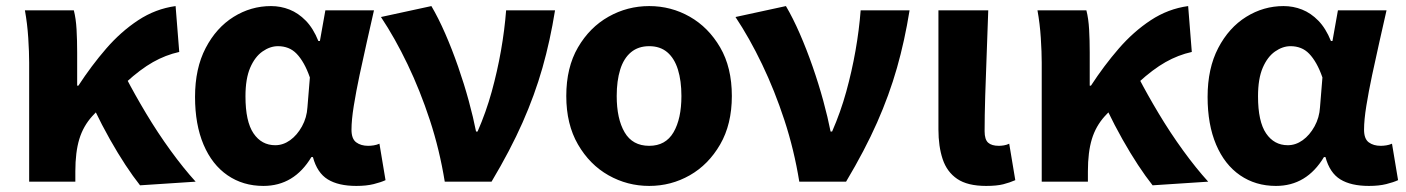

<svg xmlns="http://www.w3.org/2000/svg" viewBox="-20 -598 4627 632"><path d="M76 0V-392Q76 -426 73 -473Q70 -520 62 -564H223Q230 -537 232 -501Q234 -465 234 -425V-316H238Q281 -382 329.5 -438Q378 -494 435 -531.5Q492 -569 558 -578L570 -427Q525 -417 483.5 -393.5Q442 -370 395 -327Q348 -284 284 -216Q254 -183 241 -140Q228 -97 228 -34V0ZM441 12Q418 -17 393 -55Q368 -93 342 -139Q316 -185 290 -239L394 -344Q423 -288 461 -224.5Q499 -161 541.5 -102.5Q584 -44 624 0Z M847 14Q780 14 729 -21Q678 -56 650 -122Q622 -188 622 -279Q622 -373 657 -440Q692 -507 749 -542.5Q806 -578 872 -578Q904 -578 933 -566.5Q962 -555 986.5 -530Q1011 -505 1028 -463H1033L1051 -564H1211Q1200 -515 1187.5 -460Q1175 -405 1163.5 -350.5Q1152 -296 1144.5 -249.5Q1137 -203 1137 -171Q1137 -141 1152.5 -129.5Q1168 -118 1192 -118Q1200 -118 1210 -119.5Q1220 -121 1229 -125L1249 -5Q1234 2 1210 8Q1186 14 1153 14Q1094 14 1059 -7.5Q1024 -29 1010 -81H1005Q948 14 847 14ZM886 -120Q912 -120 935 -136.5Q958 -153 974 -182Q990 -211 992 -245L1000 -343Q991 -369 980 -388.5Q969 -408 956.5 -421Q944 -434 928.5 -440Q913 -446 895 -446Q869 -446 844 -428.5Q819 -411 803.5 -375Q788 -339 788 -281Q788 -198 814.5 -159Q841 -120 886 -120Z M1444 0Q1427 -105 1395 -202.5Q1363 -300 1321.5 -386.5Q1280 -473 1234 -542L1400 -578Q1423 -539 1445.5 -487.5Q1468 -436 1488 -378.5Q1508 -321 1523 -266Q1538 -211 1547 -165H1552Q1580 -229 1598.5 -296Q1617 -363 1629 -431Q1641 -499 1646 -564H1807Q1791 -464 1765.5 -374.5Q1740 -285 1700 -194.5Q1660 -104 1598 0Z M2117 14Q2045 14 1983 -21Q1921 -56 1882.5 -122.5Q1844 -189 1844 -282Q1844 -376 1882.5 -442Q1921 -508 1983 -543Q2045 -578 2117 -578Q2189 -578 2250.5 -543Q2312 -508 2350.5 -442Q2389 -376 2389 -282Q2389 -189 2350.5 -122.5Q2312 -56 2250.5 -21Q2189 14 2117 14ZM2117 -118Q2171 -118 2197 -162.5Q2223 -207 2223 -282Q2223 -332 2211.5 -369Q2200 -406 2176.5 -426Q2153 -446 2117 -446Q2081 -446 2057 -426Q2033 -406 2021.5 -369Q2010 -332 2010 -282Q2010 -207 2036 -162.5Q2062 -118 2117 -118Z M2611 0Q2594 -105 2562 -202.5Q2530 -300 2488.5 -386.5Q2447 -473 2401 -542L2567 -578Q2590 -539 2612.5 -487.5Q2635 -436 2655 -378.5Q2675 -321 2690 -266Q2705 -211 2714 -165H2719Q2747 -229 2765.5 -296Q2784 -363 2796 -431Q2808 -499 2813 -564H2974Q2958 -464 2932.5 -374.5Q2907 -285 2867 -194.5Q2827 -104 2765 0Z M3226 14Q3165 14 3131 -9Q3097 -32 3083 -74Q3069 -116 3069 -172V-564H3233Q3231 -498 3228 -424Q3225 -350 3223 -282.5Q3221 -215 3221 -166Q3221 -139 3232.5 -128.5Q3244 -118 3268 -118Q3275 -118 3284.5 -119.5Q3294 -121 3302 -125L3322 -5Q3304 3 3282.5 8.5Q3261 14 3226 14Z M3409 0V-392Q3409 -426 3406 -473Q3403 -520 3395 -564H3556Q3563 -537 3565 -501Q3567 -465 3567 -425V-316H3571Q3614 -382 3662.5 -438Q3711 -494 3768 -531.5Q3825 -569 3891 -578L3903 -427Q3858 -417 3816.5 -393.5Q3775 -370 3728 -327Q3681 -284 3617 -216Q3587 -183 3574 -140Q3561 -97 3561 -34V0ZM3774 12Q3751 -17 3726 -55Q3701 -93 3675 -139Q3649 -185 3623 -239L3727 -344Q3756 -288 3794 -224.5Q3832 -161 3874.5 -102.5Q3917 -44 3957 0Z M4180 14Q4113 14 4062 -21Q4011 -56 3983 -122Q3955 -188 3955 -279Q3955 -373 3990 -440Q4025 -507 4082 -542.5Q4139 -578 4205 -578Q4237 -578 4266 -566.5Q4295 -555 4319.5 -530Q4344 -505 4361 -463H4366L4384 -564H4544Q4533 -515 4520.5 -460Q4508 -405 4496.5 -350.5Q4485 -296 4477.5 -249.5Q4470 -203 4470 -171Q4470 -141 4485.5 -129.5Q4501 -118 4525 -118Q4533 -118 4543 -119.5Q4553 -121 4562 -125L4582 -5Q4567 2 4543 8Q4519 14 4486 14Q4427 14 4392 -7.5Q4357 -29 4343 -81H4338Q4281 14 4180 14ZM4219 -120Q4245 -120 4268 -136.5Q4291 -153 4307 -182Q4323 -211 4325 -245L4333 -343Q4324 -369 4313 -388.5Q4302 -408 4289.5 -421Q4277 -434 4261.5 -440Q4246 -446 4228 -446Q4202 -446 4177 -428.5Q4152 -411 4136.5 -375Q4121 -339 4121 -281Q4121 -198 4147.5 -159Q4174 -120 4219 -120Z"/></svg>

Font: Noto Sans KR ExtraBold
Style: Regular
Weight: 800
Designer: Ryoko NISHIZUKA  (kana, bopomofo & ideographs); Paul D. Hunt (Latin, Greek & Cyrillic); Sandoll Communications , Soo-you
Foundry: Adobe
Version: Version 2.004-H2;hotconv 1.0.118;makeotfexe 2.5.65603